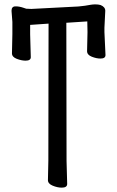

<svg xmlns="http://www.w3.org/2000/svg" viewBox="-20 -735 540 886"><path d="M265.1 130.9Q245.1 130.9 223.1 121.8Q201.2 112.8 201.2 96.2L203.1 6.8L204.1 -626L119.1 -620.1V-577.1L122.1 -471.2Q122.1 -455.1 98.1 -455.1Q79.1 -455.1 57.1 -463.6Q35.2 -472.2 35.2 -488.8L37.1 -578.1V-633.8L33.2 -685.1Q33.2 -705.1 50.5 -705.6Q67.9 -706.1 87.9 -699.2Q97.2 -696.8 101.1 -694.8L125 -693.8L341.8 -705.1Q374 -708 397.9 -712.9Q409.2 -714.8 419.9 -714.8Q433.1 -714.8 443.8 -711.9Q465.8 -703.1 465.8 -685.1L461.9 -606.9V-586.9L466.8 -481Q466.8 -464.8 443.8 -464.8Q424.8 -464.8 403.3 -473.4Q381.8 -481.9 381.8 -499L383.8 -586.9L382.8 -636.2L286.1 -629.9L287.1 7.8L290 113.8Q290 130.9 265.1 130.9Z"/></svg>

Font: LXGW WenKai Mono GB Screen
Style: Regular
Weight: 400
Monospace: yes
Designer: LXGW / Fontworks Inc.
Foundry: LXGW / Fontworks Inc.
Version: Version 1.510;January 18,2025